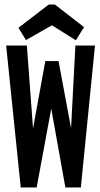

<svg xmlns="http://www.w3.org/2000/svg" viewBox="-20 -823 440 843"><path d="M71 0 7 -623H98L125 -259L179 -555H237L292 -260L311 -623H397L335 0H267L205 -346L141 0ZM94 -647 61 -701 194 -803H221L349 -704L313 -646L208 -712Z"/></svg>

Font: Inconsolata Condensed ExtraBold
Style: Regular
Weight: 800
Width: 3
Monospace: yes
Designer: Raph Levien, Cyreal, Brenton Simpson
Foundry: Raph Levien, Cyreal, Google
Version: Version 3.001; ttfautohint (v1.8.2.53-6de2)